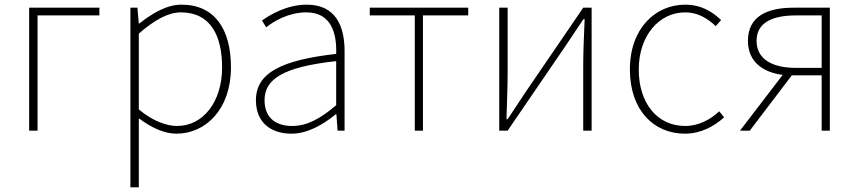

<svg xmlns="http://www.w3.org/2000/svg" viewBox="-20 -560 3682 823"><path d="M105 0H141V-494H406V-527H105Z M539 243H575V46V-53C631 -11 686 13 736 13C862 13 970 -92 970 -271C970 -434 901 -540 758 -540C692 -540 629 -500 577 -459H575L569 -527H539ZM739 -20C697 -20 637 -39 575 -91V-416C642 -474 701 -507 755 -507C884 -507 932 -405 932 -271C932 -124 851 -20 739 -20Z M1229 13C1299 13 1365 -26 1419 -70H1422L1427 0H1457V-341C1457 -448 1419 -540 1295 -540C1209 -540 1136 -496 1103 -472L1121 -443C1155 -470 1218 -507 1293 -507C1402 -507 1424 -414 1421 -329C1184 -302 1077 -247 1077 -130C1077 -30 1147 13 1229 13ZM1232 -20C1168 -20 1114 -50 1114 -131C1114 -220 1192 -273 1421 -298V-109C1352 -50 1295 -20 1232 -20Z M1758 0H1793V-494H1987V-527H1565V-494H1758Z M2120 0H2156L2404 -363C2426 -396 2459 -445 2481 -478H2486C2483 -407 2480 -336 2480 -277V0H2516V-527H2480L2232 -164C2210 -131 2178 -82 2156 -49H2151C2153 -120 2156 -191 2156 -249V-527H2120Z M2916 13C2984 13 3040 -18 3084 -57L3063 -83C3026 -48 2975 -20 2917 -20C2797 -20 2718 -118 2718 -262C2718 -407 2805 -507 2917 -507C2971 -507 3013 -481 3048 -448L3071 -474C3036 -507 2989 -540 2917 -540C2790 -540 2680 -439 2680 -262C2680 -88 2782 13 2916 13Z M3393 -269C3289 -269 3223 -307 3223 -385C3223 -462 3289 -494 3393 -494H3502V-269ZM3152 0H3194L3374 -237H3502V0H3537V-527H3381C3267 -527 3186 -489 3186 -385C3186 -295 3250 -250 3335 -239Z"/></svg>

Font: Noto Sans JP Thin
Style: Regular
Weight: 100
Designer: Ryoko NISHIZUKA 西塚涼子 (kana, bopomofo & ideographs); Paul D. Hunt (Latin, Greek & Cyrillic); Sandoll Communications 산돌커뮤니
Foundry: Adobe
Version: Version 2.004;hotconv 1.0.118;makeotfexe 2.5.65603